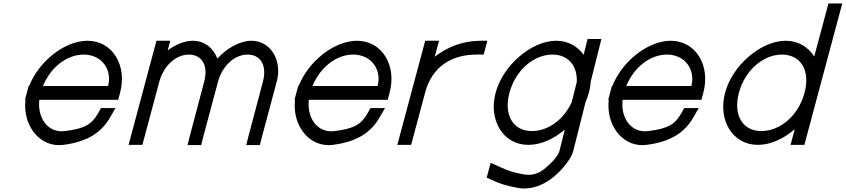

<svg xmlns="http://www.w3.org/2000/svg" viewBox="-20 -819 4898 1112"><path d="M228.9 -321C273.4 -429.5 367.3 -503 464.8 -503C574.5 -502 630.1 -411 606 -321ZM127.7 -241C111.4 -102.9 197.5 21.6 322.2 21.6C330.2 21.6 338.4 21 346.6 20C489.5 2 569.5 -54 618.8 -141L648.7 -193H564.7L549.2 -165C511.8 -100 475.1 -75 358.1 -60H357.1C350.3 -59.1 343.7 -58.6 337.3 -58.6C252.5 -58.6 196.6 -138.5 207.7 -241H624.6H664.6L675.3 -281C718.2 -441 631.2 -583 486.2 -583C354 -582.1 205.7 -464.5 148.6 -321H146L135.3 -281L124.6 -241Z M1238.8 -479.5C1216.2 -540.5 1164.3 -583 1096.2 -583C1048.2 -582.6 996.8 -561.3 951.3 -527.3L955.5 -543L966.2 -583H886.2L875.5 -543L822.4 -345L811.7 -305L735.4 -20L724.6 20H804.6L815.4 -20L891.7 -305L902.4 -345C927.6 -439 998.8 -503 1074.8 -503C1150.5 -502 1187.6 -439 1162.4 -345L1151.7 -305H1151.8L1076.1 -19L1066.4 21H1145.4L1155.4 -20L1231.7 -305L1242.4 -345L1242.9 -346.8C1268.6 -439.8 1339.3 -503 1414.8 -503C1490.5 -502 1527.6 -439 1502.4 -345L1416.1 -19L1406.4 21H1485.4L1495.4 -20L1582.4 -345C1616.4 -468 1548.2 -583 1436.2 -583C1368.5 -582.4 1294.1 -540.3 1238.8 -479.5Z M1789.9 -321C1834.4 -429.5 1928.3 -503 2025.8 -503C2135.5 -502 2191.1 -411 2167 -321ZM1688.7 -241C1672.4 -102.9 1758.5 21.6 1883.2 21.6C1891.2 21.6 1899.4 21 1907.6 20C2050.5 2 2130.5 -54 2179.8 -141L2209.7 -193H2125.7L2110.2 -165C2072.8 -100 2036.1 -75 1919.1 -60H1918.1C1911.3 -59.1 1904.7 -58.6 1898.3 -58.6C1813.5 -58.6 1757.6 -138.5 1768.7 -241H2185.6H2225.6L2236.3 -281C2279.2 -441 2192.2 -583 2047.2 -583C1915 -582.1 1766.7 -464.5 1709.6 -321H1707L1696.3 -281L1685.6 -241Z M2497.8 -490 2512 -543 2522.7 -583H2442.7L2432 -543L2363.1 -285.9C2362.7 -284.6 2362.4 -283.3 2362.1 -282L2351.3 -242L2291.9 -20L2281.1 20H2361.1L2371.9 -20L2431.3 -242L2442.1 -282L2443.3 -286.8C2483.4 -432.5 2593.9 -503 2741.3 -503H2781.3L2802.7 -583H2762.7C2667.3 -583 2572.5 -549.8 2497.8 -490Z M2850.6 -282C2807.7 -122 2894.6 20 3039.6 20C3040.1 20 3040.7 20 3041.2 20C3112.7 20 3188.1 -14.5 3251.3 -68.6L3219.7 57C3212.5 84 3173 127 3140 153L3139.7 154C3114.2 175.5 3082.7 193.5 3041.3 193.5C3032.6 193.5 3023.4 192.7 3013.8 191C2948 179 2923.4 170 2870.9 146L2821.8 124L2798.7 210L2821 220C2875.4 245 2906.4 256 2978.9 269C2991.8 271.6 3004.6 272.7 3017 272.7C3087.3 272.7 3149.2 236.2 3182 209C3222.3 178 3286.1 108 3299.7 57L3371.5 -228.2C3379.5 -246.5 3385.9 -264.8 3391.1 -283.9C3396.8 -305.1 3400.1 -326.1 3401.2 -346.4L3453.4 -554L3462.9 -593H3382.9L3372.9 -552L3360.2 -501.3C3325 -551.3 3269.4 -583 3201.2 -583C3056.9 -582 2893.2 -441 2850.6 -282ZM2930.6 -282C2965.1 -411 3070.8 -503 3179.8 -503C3271 -502.2 3324.8 -439.1 3320.5 -343.7L3291.3 -227.5C3245.4 -126.4 3154.2 -60 3061.1 -60C3060.5 -60 3059.9 -60 3059.3 -60C2952.2 -60 2895.9 -152.7 2930.6 -282Z M3606.9 -321C3651.4 -429.5 3745.3 -503 3842.8 -503C3952.5 -502 4008.1 -411 3984 -321ZM3505.7 -241C3489.4 -102.9 3575.5 21.6 3700.2 21.6C3708.2 21.6 3716.4 21 3724.6 20C3867.5 2 3947.5 -54 3996.8 -141L4026.7 -193H3942.7L3927.2 -165C3889.8 -100 3853.1 -75 3736.1 -60H3735.1C3728.3 -59.1 3721.7 -58.6 3715.3 -58.6C3630.5 -58.6 3574.6 -138.5 3585.7 -241H4002.6H4042.6L4053.3 -281C4096.2 -441 4009.2 -583 3864.2 -583C3732 -582.1 3583.7 -464.5 3526.6 -321H3524L3513.3 -281L3502.6 -241Z M4179.6 -282C4136.7 -122 4223.6 20 4368.6 20C4369.1 20 4369.7 20 4370.2 20C4442.7 20 4519.2 -15.5 4583 -70.9L4569.4 -20L4558.6 20H4638.6L4649.4 -20L4719.6 -282L4720.6 -285.7L4847.4 -759L4858.1 -799H4778.1L4767.4 -759L4695.7 -491.5C4661.1 -547.1 4602.8 -583 4530.2 -583C4385.9 -582 4222.2 -441 4179.6 -282ZM4259.6 -282C4294.1 -411 4399.8 -503 4508.8 -503C4618.5 -502 4674.1 -411 4639.6 -282L4638.3 -277.3C4602.9 -148.8 4497.8 -60 4390.1 -60C4389.5 -60 4388.9 -60 4388.4 -60C4281.2 -60 4224.9 -152.7 4259.6 -282Z"/></svg>

Font: Nordica Advanced
Style: RegularObl
Weight: 300
Version: Version 1.07